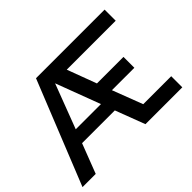

<svg xmlns="http://www.w3.org/2000/svg" viewBox="-137 -961 1223 1223"><g transform="rotate(-45 474.5 -350.0)"><path d="M3 0 284 -700H902V-600H461L535 -402H774V-304H572L650 -100H902V0H570L494 -200H199L122 0ZM233 -291H460L347 -591Z"/></g></svg>

Font: Rosa Sans Medium
Style: Regular
Weight: 500
Designer: Pentagram / MCKL
Foundry: Pentagram / MCKL
Version: Version 1.005;September 16, 2019;FontCreator 11.5.0.2425 64-